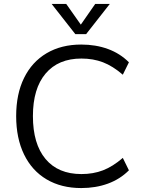

<svg xmlns="http://www.w3.org/2000/svg" viewBox="-20 -946 724 974"><path d="M62 -357Q62 -469 102 -550.5Q142 -632 216.5 -676Q291 -720 392 -720Q466 -720 527.5 -697.5Q589 -675 634 -630L603 -567Q552 -611 502.5 -630Q453 -649 393 -649Q276 -649 211.5 -573Q147 -497 147 -357Q147 -216 211 -139.5Q275 -63 393 -63Q453 -63 502.5 -82Q552 -101 603 -145L634 -82Q589 -37 527.5 -14.5Q466 8 392 8Q291 8 216.5 -36Q142 -80 102 -162.5Q62 -245 62 -357ZM463 -926H537L417 -773H362L242 -926H316L390 -821Z"/></svg>

Font: Muli
Style: Regular
Weight: 400
Designer: Vernon Adams
Foundry: Vernon Adams
Version: Version 2.000